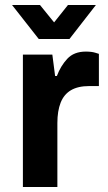

<svg xmlns="http://www.w3.org/2000/svg" viewBox="-20 -743 429 763"><path d="M71 0V-526H188L199 -441H206Q221 -481 247.5 -509.5Q274 -538 321 -538Q344 -538 358.5 -533.5Q373 -529 373 -529V-401H335Q290 -401 262 -384.5Q234 -368 221 -335Q208 -302 208 -254V0ZM134 -588 28 -723H139L195 -654L250 -723H361L256 -588Z"/></svg>

Font: Archivo VF Beta
Style: Regular
Weight: 400
Designer: Hector Gatti
Foundry: Omnibus-Type
Version: Version 1.002